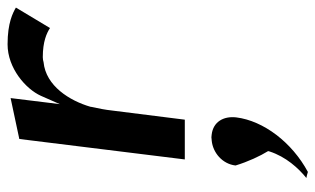

<svg xmlns="http://www.w3.org/2000/svg" viewBox="-183 -335 833 507"><g transform="rotate(-90 233.5 -81.5)"><path d="M88 210 87 214C73 257 43 290 17 311C23 312 26 313 33 315C111 273 168 198 177 126C181 92 165 65 132 61C127 60 122 60 117 61H116C84 64 54 89 50 124C60 157 75 189 88 210ZM467 -456C453 -464 427 -478 370 -478C307 -478 252 -430 234 -390L212 -340L228 -470L120 -447L66 -10H171L195 -201C197 -220 201 -240 205 -258V-259C221 -314 260 -377 323 -383C326 -384 331 -385 336 -385C377 -385 399 -375 413 -366Z"/></g></svg>

Font: Bluebird
Style: LiNrwObl
Weight: 300
Designer: Jasper
Foundry: Cannot Into Space Fonts
Version: Version 0.98